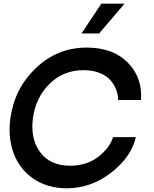

<svg xmlns="http://www.w3.org/2000/svg" viewBox="-20 -1020 842 1050"><path d="M534.2 -1000H661.1L522 -836.9H425.8ZM346.2 9.8Q241.2 9.8 164.6 -41.5Q87.9 -92.8 54.9 -180.9Q22 -269 37.1 -375Q60.1 -538.1 177.5 -648.9Q294.9 -759.8 454.1 -759.8Q598.1 -759.8 679 -677.5Q759.8 -595.2 751 -473.1H626Q626 -501 616 -528.1Q606 -555.2 585 -580.1Q564 -605 525.9 -620.6Q487.8 -636.2 437 -636.2Q327.1 -636.2 251.5 -562Q175.8 -487.8 160.2 -375Q145 -262.2 199.5 -188Q253.9 -113.8 363.8 -113.8Q454.6 -113.8 517.8 -162.8Q581.1 -211.9 598.1 -270H723.1Q698.2 -162.1 589.1 -76.7Q480 8.8 346.2 9.8Z"/></svg>

Font: Oakes Grotesk
Style: SemiBold Italic
Weight: 600
Designer: Samuel Oakes
Foundry: Samuel Oakes
Version: Version 1.0 | wf-rip DC20170320